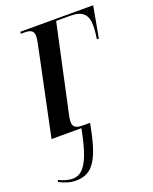

<svg xmlns="http://www.w3.org/2000/svg" viewBox="-161 -615 734 923"><g transform="rotate(-20 206.5 -154.0)"><path d="M66 228C155 228 191 166 224 -10H190C156 -10 137 -16 137 -47C137 -58 139 -68 143 -86L238 -526H312C373 -526 398 -500 398 -445C398 -423 396 -402 392 -376H402L431 -536H59L57 -526H77C107 -526 123 -518 123 -490C123 -480 119 -456 113 -430L23 0H176C144 166 108 214 54 214C28 214 3 204 -16 195L-18 205C12 219 34 228 66 228Z"/></g></svg>

Font: Noto Serif Display Condensed Medium
Style: Italic
Weight: 500
Width: 3
Italic angle: -12°
Designer: Monotype Design Team
Foundry: Monotype Imaging Inc.
Version: Version 2.009